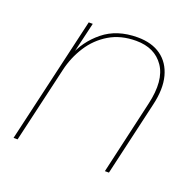

<svg xmlns="http://www.w3.org/2000/svg" viewBox="-97 -612 731 715"><g transform="rotate(20 269.0 -255.0)"><path d="M26 0 142 -500H158L125 -360L121 -361Q144 -423 197.5 -466.5Q251 -510 333 -510Q389 -510 425.5 -484Q462 -458 475 -409.5Q488 -361 472 -294L404 0H388L455 -292Q478 -391 442 -443.5Q406 -496 332 -496Q271 -496 226 -469Q181 -442 152.5 -397.5Q124 -353 112 -301L42 0Z"/></g></svg>

Font: Kantumruy Pro Thin
Style: Italic
Weight: 250
Italic angle: -13°
Version: Version 1.002